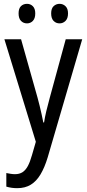

<svg xmlns="http://www.w3.org/2000/svg" viewBox="-20 -742 452 1002"><path d="M3 -537H90L176 -232Q182 -211 187 -189.5Q192 -168 197 -146.5Q202 -125 206 -103H210Q214 -130 222 -163.5Q230 -197 240 -233L323 -537H409L229 79Q213 132 191.5 168Q170 204 140.5 222Q111 240 70 240Q54 240 40.5 238Q27 236 13 232V161Q23 163 35 165Q47 167 58 167Q81 167 97 157Q113 147 125 125Q137 103 147 67L167 -2ZM77 -672Q77 -698 89.5 -710Q102 -722 121 -722Q139 -722 151.5 -709.5Q164 -697 164 -672Q164 -646 151.5 -633Q139 -620 121 -620Q102 -620 89.5 -633Q77 -646 77 -672ZM247 -672Q247 -698 260 -710Q273 -722 291 -722Q309 -722 322 -709.5Q335 -697 335 -672Q335 -646 322 -633Q309 -620 291 -620Q272 -620 259.5 -633Q247 -646 247 -672Z"/></svg>

Font: Noto Sans Khmer Condensed
Style: Regular
Weight: 400
Width: 3
Designer: Danh Hong and the Monotype Design Team
Foundry: Monotype Imaging Inc.
Version: Version 2.004